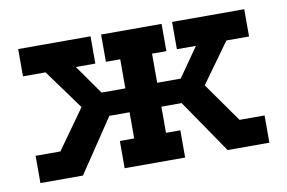

<svg xmlns="http://www.w3.org/2000/svg" viewBox="-56 -540 947 633"><g transform="rotate(-10 418.0 -224.0)"><path d="M32.5 0V-91.2H115.5L209.5 -223.2L112.5 -356.5H37V-447.8H279.2V-356.5H214L282.8 -258.8H362.5V-356.2H314.5V-447.5H517V-356.2H469V-258.8H547.8L616 -356.5H552.2V-447.8H793.8V-356.5H718L622 -223.2L715.2 -91.2H799V0H659.2L536.8 -178.8H469V-91.2H517V0H314.5V-91.2H362.5V-178.8H294.8L174.9 0Z"/></g></svg>

Font: Podkova VF Beta
Style: Regular
Weight: 400
Designer: Ilya Yudin
Foundry: Cyreal (www.cyreal.org)
Version: Version 2.100